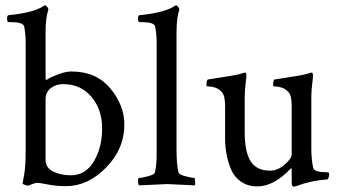

<svg xmlns="http://www.w3.org/2000/svg" viewBox="-20 -698 1277 726"><path d="M218.8 -379.9Q191.4 -379.9 171.9 -364.7Q152.3 -349.6 152.3 -321.3V-93.8Q152.3 -63.5 181.2 -49.3Q210 -35.2 248 -35.2Q303.7 -35.2 335 -87.9Q366.2 -140.6 366.2 -212.4Q366.2 -284.2 325.7 -332Q285.2 -379.9 218.8 -379.9ZM150.4 -677.7Q154.3 -677.7 158.2 -672.4Q162.1 -667 163.1 -662.1Q152.3 -630.9 152.3 -577.1V-406.2Q152.3 -395.5 154.3 -395.5Q156.2 -395.5 164.1 -400.9Q171.9 -406.2 200.2 -417Q228.5 -427.7 250 -427.7Q343.8 -427.7 397 -363.8Q450.2 -299.8 450.2 -227.5Q450.2 -134.8 381.3 -64.5Q312.5 5.9 229.5 5.9Q193.4 5.9 160.6 -0.5Q127.9 -6.8 121.1 -6.8Q114.3 -6.8 101.1 -1.5Q87.9 3.9 85 3.9Q82 3.9 73.7 1Q65.4 -2 65.4 -4.4Q65.4 -6.8 71.3 -37.1Q77.1 -67.4 77.1 -131.8V-536.1Q77.1 -569.3 71.3 -598.6Q66.4 -614.3 21.5 -614.3H12.7Q6.8 -614.3 6.8 -627.4Q6.8 -640.6 12.7 -640.6Q112.3 -650.4 148.4 -677.7Z M645.5 -677.7Q649.4 -677.7 653.3 -672.4Q657.2 -667 658.2 -662.1Q647.5 -630.9 647.5 -577.1V-131.8Q647.5 -75.2 655.3 -44.9Q657.2 -38.1 680.7 -31.7Q704.1 -25.4 713.9 -25.4Q716.8 -25.4 717.8 -13.7Q718.8 -2 716.8 2.9Q619.1 -2 612.8 -2Q606.4 -2 505.9 2.9Q502 -1 502 -13.2Q502 -25.4 505.9 -25.4Q517.6 -25.4 540.5 -31.7Q563.5 -38.1 565.4 -44.9Q572.3 -73.2 572.3 -113.3V-536.1Q572.3 -569.3 566.4 -598.6Q561.5 -614.3 516.6 -614.3H507.8Q502 -614.3 502 -627.4Q502 -640.6 507.8 -640.6Q607.4 -650.4 643.6 -677.7Z M1157.2 -333V-137.7Q1157.2 -95.7 1164.1 -63.5Q1168.9 -46.9 1212.9 -46.9L1221.7 -45.9Q1224.6 -44.9 1224.6 -38.6Q1224.6 -32.2 1222.2 -25.9Q1219.7 -19.5 1216.8 -19.5Q1156.7 -15.6 1099.6 5.9L1090.8 7.8Q1083 7.8 1083 -7.8V-57.6L1081.1 -62.5Q1016.6 6.8 953.1 6.8Q917 6.8 891.1 -11.2Q865.2 -29.3 853 -59.1Q831.1 -112.8 831.1 -174.8V-297.9Q831.1 -335.9 819.3 -349.1Q807.6 -362.3 793.5 -366.7Q779.3 -371.1 770 -371.1Q760.7 -371.1 760.7 -373Q760.7 -396.5 766.6 -397.5Q870.1 -413.1 886.2 -418Q902.3 -422.9 906.2 -423.8Q914.6 -423.8 909.7 -390.1Q905.3 -356.4 905.3 -331.1V-199.2Q905.3 -124 927.7 -88.4Q950.2 -52.7 1001 -52.7Q1030.3 -52.7 1056.6 -75.7Q1083 -98.6 1083 -115.2V-297.9Q1083 -335.9 1071.3 -349.1Q1059.6 -362.3 1045.4 -366.7Q1031.2 -371.1 1022 -371.1Q1012.7 -371.1 1012.7 -373Q1012.7 -396.5 1018.6 -397.5Q1122.1 -413.1 1138.2 -418Q1154.3 -422.9 1158.2 -423.8Q1166.5 -423.8 1161.6 -390.1Q1157.2 -356.4 1157.2 -333Z"/></svg>

Font: CrimsonText-Roman
Style: Roman
Weight: 400
Version: Version 0.13